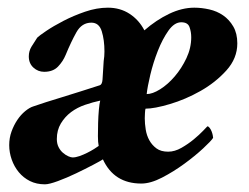

<svg xmlns="http://www.w3.org/2000/svg" viewBox="-20 -472 649 500"><path d="M169 -62Q177 -62 187 -65.5Q197 -69 207 -74Q217 -79 225 -84Q233 -89 237 -92Q235 -101 235 -117.5Q235 -134 235.5 -152Q236 -170 237.5 -186.5Q239 -203 241 -210Q222 -206 201.5 -199Q181 -192 165 -180Q149 -168 138.5 -150.5Q128 -133 128 -110Q128 -98 132.5 -89Q137 -80 144 -74Q151 -68 158 -65Q165 -62 169 -62ZM452 -414Q434 -414 418.5 -392Q403 -370 391 -339.5Q379 -309 371.5 -277.5Q364 -246 362 -227Q377 -227 397 -239.5Q417 -252 435 -273Q453 -294 465.5 -320.5Q478 -347 478 -375Q478 -389 473.5 -401.5Q469 -414 452 -414ZM261 -452Q293 -452 317.5 -436Q342 -420 356 -393Q387 -420 420.5 -436Q454 -452 486 -452Q505 -452 525 -447.5Q545 -443 561 -432Q577 -421 587.5 -403Q598 -385 598 -359Q598 -320 569.5 -288.5Q541 -257 502 -235Q463 -213 422.5 -201Q382 -189 359 -189Q358 -187 357.5 -177.5Q357 -168 357 -164Q357 -150 359.5 -134.5Q362 -119 369 -106.5Q376 -94 387.5 -85.5Q399 -77 418 -77Q435 -77 452.5 -87Q470 -97 484.5 -109Q499 -121 509 -131.5Q519 -142 520 -143Q523 -143 526 -139Q529 -135 531 -130Q533 -125 534 -120Q535 -115 535 -113Q530 -105 509 -85.5Q488 -66 460 -45.5Q432 -25 402 -9.5Q372 6 348 6Q277 6 248 -57Q242 -53 222 -42.5Q202 -32 178 -20.5Q154 -9 131 -0.5Q108 8 97 8Q75 8 58 -0.5Q41 -9 29 -23.5Q17 -38 10.5 -56.5Q4 -75 4 -94Q4 -113 10 -129.5Q16 -146 25 -159.5Q34 -173 45.5 -182.5Q57 -192 67 -195Q81 -200 100 -206Q119 -212 142 -219Q165 -226 190 -234Q215 -242 240 -250Q246 -252 247 -265L250 -313Q251 -319 251.5 -325.5Q252 -332 252 -338Q252 -368 245 -390.5Q238 -413 218 -413Q193 -413 179 -388Q165 -363 151 -329Q144 -312 131 -298.5Q118 -285 95 -285Q79 -285 67 -296Q55 -307 55 -325Q55 -339 62 -350.5Q69 -362 77 -374Q82 -379 100.5 -391.5Q119 -404 145 -417.5Q171 -431 201.5 -441.5Q232 -452 261 -452Z"/></svg>

Font: Vermiglione
Style: Bold Italic
Weight: 700
Italic angle: -11°
Version: Version 1.000